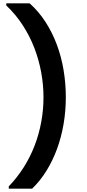

<svg xmlns="http://www.w3.org/2000/svg" viewBox="-20 -944 525 1161"><path d="M33 197V183Q84 130 123.5 67.5Q163 5 189.5 -64Q216 -133 229.5 -207Q243 -281 243 -356Q243 -431 229 -507Q215 -583 187.5 -654.5Q160 -726 117.5 -791.5Q75 -857 18 -911V-924H159Q214 -875 255 -811.5Q296 -748 323.5 -674.5Q351 -601 364.5 -520Q378 -439 378 -356Q378 -273 364.5 -194Q351 -115 325 -44Q299 27 261 88.5Q223 150 174 197Z"/></svg>

Font: SVN-Poppins SemiBold
Style: Regular
Weight: 600
Designer: Ninad Kale (Devanagari), Jonny Pinhorn (Latin)
Foundry: Indian Type Foundry
Version: Version 3.002 2017